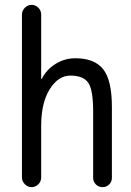

<svg xmlns="http://www.w3.org/2000/svg" viewBox="-20 -770 540 790"><path d="M70.3 -40V-710Q70.3 -725.6 82 -737.8Q93.8 -750 109.9 -750Q126 -750 137.7 -738.3Q149.4 -726.6 149.4 -710V-446.3Q149.4 -445.3 150.4 -445.3Q152.3 -445.3 152.3 -446.3Q171.9 -484.4 209 -507.3Q246.1 -530.3 290 -530.3Q369.1 -530.3 404.8 -484.9Q440.4 -439.5 440.4 -330.1V-38.1Q440.4 -22.5 429.2 -11.2Q418 0 401.9 0Q385.7 0 374.5 -11.2Q363.3 -22.5 363.3 -38.1V-311.5Q363.3 -399.4 343.3 -429.2Q323.2 -459 269.5 -459Q219.7 -459 184.6 -402.8Q149.4 -346.7 149.4 -252V-40Q149.4 -23.4 137.7 -11.7Q126 0 109.9 0Q93.8 0 82 -12.2Q70.3 -24.4 70.3 -40Z"/></svg>

Font: Rounded Mgen+ 1m regular
Style: Regular
Weight: 400
Designer: [Source Han Sans]
Ryoko NISHIZUKA  (kana & ideographs); Paul D. Hunt (Latin, Greek & Cyrillic); Wenlong ZHANG  (bopomofo
Version: Version 1.059.20150602